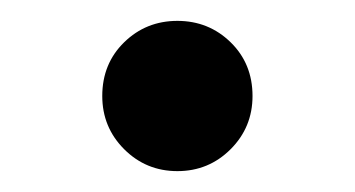

<svg xmlns="http://www.w3.org/2000/svg" viewBox="-20 -157 340 184"><path d="M150 7Q120 7 99 -14Q78 -35 78 -65Q78 -96 99 -116.5Q120 -137 150 -137Q180 -137 201 -116.5Q222 -96 222 -65Q222 -35 201 -14Q180 7 150 7Z"/></svg>

Font: Golos UI VF
Style: Regular
Weight: 400
Designer: A.Korolkova, Vitaly Kuzmin
Foundry: ParaType Ltd
Version: Version 2.000